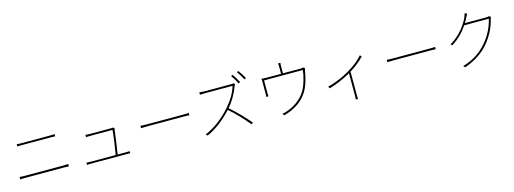

<svg xmlns="http://www.w3.org/2000/svg" viewBox="-5 -1869 7961 2974"><g transform="rotate(-15 3975.0 -382.0)"><path d="M99 -122Q157 -118 183 -118H807Q847 -118 879 -122V-83Q843 -86 807 -86H183Q163 -86 140 -85L120 -84L99 -83ZM187 -623 206 -622 225 -621Q248 -620 266 -620H709Q756 -620 795 -623V-588Q769 -590 709 -590H266Q246 -590 225 -589H206L187 -588Z M1790 -65Q1818 -65 1850 -67V-34Q1839 -35 1822 -35H1224Q1200 -35 1156 -33V-68Q1189 -65 1224 -65H1625Q1637 -129 1656 -264Q1677 -415 1678 -454H1314Q1295 -454 1253 -452V-488Q1295 -484 1313 -484H1664Q1683 -484 1689 -487L1715 -475Q1711 -463 1711 -455Q1705 -399 1686 -262Q1667 -129 1656 -65Z M2112 -403Q2160 -399 2230 -399H2789Q2825 -399 2851 -400Q2871 -401 2887 -403V-365H2880L2871 -366Q2860 -366 2850 -367Q2821 -368 2790 -368H2230Q2150 -368 2112 -365Z M3751 -645Q3718 -714 3668 -783L3695 -796Q3716 -767 3738 -731Q3764 -690 3779 -659ZM3696 -649Q3693 -645 3688 -637Q3683 -628 3682 -624Q3616 -444 3502 -312Q3581 -245 3670 -153Q3748 -72 3807 -1L3782 21Q3724 -51 3647 -133Q3558 -227 3483 -291Q3285 -79 3078 13L3054 -13Q3272 -101 3468 -320Q3604 -474 3651 -632H3211Q3181 -632 3127 -629V-667Q3179 -662 3211 -662H3630Q3661 -662 3676 -666ZM3796 -831Q3817 -802 3842 -764Q3869 -723 3883 -695L3855 -681Q3813 -763 3770 -818Z M4805 -608Q4800 -596 4795 -567Q4791 -539 4784 -505Q4775 -462 4763 -422Q4733 -316 4692 -250Q4576 -59 4309 16L4283 -13Q4310 -17 4348 -29Q4440 -55 4526 -117Q4616 -182 4664 -262Q4705 -329 4734 -430Q4760 -519 4765 -587H4144V-376Q4144 -365 4145 -353Q4146 -339 4147 -331H4111Q4112 -338 4113 -352Q4114 -365 4114 -375V-587Q4113 -608 4111 -621Q4159 -617 4196 -617H4425V-727Q4425 -738 4424 -754Q4423 -772 4422 -785H4459Q4457 -772 4456 -754Q4455 -739 4455 -727V-617H4729Q4767 -617 4783 -623Z M5702 -555Q5616 -461 5473 -371V1Q5473 50 5476 67H5440Q5440 62 5441 56Q5441 48 5442 39Q5443 18 5443 1V-353L5429 -345Q5272 -258 5097 -205L5078 -237Q5165 -256 5264 -298Q5346 -332 5419 -375Q5591 -473 5677 -578Z M6062 -403Q6110 -399 6180 -399H6739Q6775 -399 6801 -400Q6821 -401 6837 -403V-365H6830L6821 -366Q6810 -366 6800 -367Q6771 -368 6740 -368H6180Q6100 -368 6062 -365Z M7794 -629Q7791 -623 7786 -611L7783 -601Q7782 -597 7781 -594Q7735 -402 7601 -239Q7457 -64 7208 23L7181 -3Q7422 -71 7577 -257Q7710 -417 7754 -609H7360Q7259 -458 7105 -358L7078 -378Q7194 -445 7286 -557Q7360 -647 7395 -732Q7399 -741 7404 -757Q7410 -774 7412 -786L7450 -773Q7445 -763 7436 -745L7429 -731L7423 -718Q7399 -671 7379 -639H7720Q7750 -639 7764 -646Z"/></g></svg>

Font: Noto Sans CJK TC Thin
Style: Regular
Weight: 250
Designer: Ryoko NISHIZUKA ???? (kana & ideographs); Paul D. Hunt (Latin, Greek & Cyrillic); Wenlong ZHANG ??? (bopomofo); Sandoll 
Foundry: Adobe Systems Incorporated
Version: Version 1.004 January 19, 2016